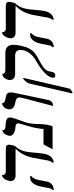

<svg xmlns="http://www.w3.org/2000/svg" viewBox="608 -1229 820 2118"><g transform="rotate(-90 1018.0 -170.0)"><path d="M404.8 -295.9Q397.5 -263.2 392.1 -190.4Q386.7 -117.7 378.9 -85Q359.4 2 287.1 12.2L280.8 2Q298.8 -19 306.2 -48.8Q310.1 -66.9 321.3 -133.5Q332.5 -200.2 337.9 -223.1Q365.2 -341.3 438 -408.2H143.1Q112.3 -408.2 95.7 -422.6Q79.1 -437 79.1 -460.9Q79.1 -473.1 81.1 -479Q85.9 -500 94.2 -515.9Q102.5 -531.7 110.8 -539.8Q119.1 -547.9 126.7 -552.7Q134.3 -557.6 139.2 -558.6L144 -560.1Q144 -542 154.5 -529.1Q165 -516.1 183.1 -516.1H429.2Q458 -516.1 469.5 -507.8Q481 -499.5 481 -481.9Q481 -471.2 478 -458L473.1 -434.1Q470.2 -421.4 461.7 -409.4Q453.1 -397.5 444.1 -387.7Q435.1 -377.9 423.8 -354Q412.6 -330.1 404.8 -295.9ZM92.8 -159.2Q90.3 -149.4 83 -108.4Q75.7 -67.4 73.2 -58.1Q66.4 -27.8 43 -8.3Q19.5 11.2 -16.1 13.2L-21 2Q-3.4 -11.7 2 -41Q3.9 -51.3 11.7 -90.8Q19.5 -130.4 21 -138.2Q33.2 -189.9 58.6 -219Q84 -248 120.1 -248Q130.9 -248 136.2 -244.1L132.8 -231Q119.6 -223.6 108.9 -203.9Q98.1 -184.1 92.8 -159.2Z M720.7 -272Q708.5 -221.2 708.5 -139.2Q705.1 -50.3 683.6 0H429.7L484.4 -100.1H654.3Q655.3 -126 664.6 -181.2Q669.4 -212.9 689.9 -281Q710.4 -349.1 715.3 -369.1Q716.3 -373 716.3 -377.9Q716.3 -405.8 678.7 -409.2Q631.3 -412.1 605 -428.7Q578.6 -445.3 578.6 -471.2Q578.6 -479 579.6 -481.9Q584.5 -502 592.5 -516.8Q600.6 -531.7 608.6 -538.6Q616.7 -545.4 624 -549.3Q631.3 -553.2 635.7 -553.7L640.6 -554.2Q640.1 -542.5 644.8 -534.9Q649.4 -527.3 660.2 -523.9Q670.9 -520.5 679.4 -519.5Q688 -518.6 702.6 -518.1Q719.7 -517.1 731.9 -515.1Q744.1 -513.2 756.6 -508.1Q769 -502.9 775.4 -492.9Q781.7 -482.9 781.7 -467.8Q781.7 -461.9 778.3 -448.2Q772 -419.9 749.8 -360.6Q727.5 -301.3 720.7 -272Z M908.2 5.9 997.6 -335.9Q1001.5 -352.1 1001.5 -365.2Q1001.5 -388.2 986.6 -397.7Q971.7 -407.2 937.5 -413.1Q905.8 -418.5 888.2 -435.5Q870.6 -452.6 870.6 -478Q870.6 -488.3 872.6 -494.1Q876 -509.8 884 -522.2Q892.1 -534.7 901.1 -541.3Q910.2 -547.9 918.7 -552.2Q927.2 -556.6 933.1 -557.6L938.5 -559.1V-556.2Q938.5 -546.9 943.4 -539.8Q948.2 -532.7 957.8 -528.6Q967.3 -524.4 973.4 -522.9Q979.5 -521.5 990.2 -519Q1005.4 -516.6 1013.4 -514.9Q1021.5 -513.2 1031.5 -509Q1041.5 -504.9 1046.1 -499.3Q1050.8 -493.7 1054.2 -484.1Q1057.6 -474.6 1057.6 -460.9Q1057.6 -438.5 1049.3 -405.8L974.6 -50.8Q970.7 -31.7 962.2 -19.3Q953.6 -6.8 942.6 -2Q931.6 2.9 925 4.4Q918.5 5.9 911.6 5.9Z M1290 -38.1Q1289.1 -35.6 1287.1 -23.2Q1285.2 -10.7 1283.2 -2.9Q1275.9 29.8 1242.2 29.8Q1219.2 29.8 1219.2 7.8Q1219.2 3.9 1221.2 -7.8Q1239.3 -85 1402.3 -180.2Q1456.1 -208.5 1491 -255.1Q1525.9 -301.8 1525.9 -356.9Q1525.9 -413.1 1460 -413.1H1258.3Q1228.5 -413.1 1211.4 -429.2Q1194.3 -445.3 1194.3 -471.2Q1194.3 -476.1 1196.3 -487.8Q1200.7 -506.3 1209 -520Q1217.3 -533.7 1226.1 -540Q1234.9 -546.4 1243.2 -550.3Q1251.5 -554.2 1256.8 -554.7L1262.2 -555.2Q1262.2 -521 1303.2 -521H1490.2Q1583 -521 1583 -431.2Q1583 -397.9 1571.3 -344.2Q1564 -313 1555.4 -288.8Q1546.9 -264.6 1534.4 -246.1Q1522 -227.5 1511.5 -215.1Q1501 -202.6 1482.2 -189.5Q1463.4 -176.3 1450.7 -168.9Q1438 -161.6 1412.1 -147.9Q1388.7 -135.3 1380.4 -130.4Q1372.1 -125.5 1354.7 -115Q1337.4 -104.5 1330.3 -98.1Q1323.2 -91.8 1313.2 -81.5Q1303.2 -71.3 1298.1 -60.8Q1293 -50.3 1290 -38.1ZM1056.2 220.2 1046.9 215.8 1154.3 -251Q1164.6 -292 1209 -324.2H1218.3L1100.1 184.1Q1097.7 198.2 1056.2 220.2Z M1980.5 -295.9Q1973.1 -263.2 1967.8 -190.4Q1962.4 -117.7 1954.6 -85Q1935.1 2 1862.8 12.2L1856.4 2Q1874.5 -19 1881.8 -48.8Q1885.7 -66.9 1897 -133.5Q1908.2 -200.2 1913.6 -223.1Q1940.9 -341.3 2013.7 -408.2H1718.8Q1688 -408.2 1671.4 -422.6Q1654.8 -437 1654.8 -460.9Q1654.8 -473.1 1656.7 -479Q1661.6 -500 1669.9 -515.9Q1678.2 -531.7 1686.5 -539.8Q1694.8 -547.9 1702.4 -552.7Q1710 -557.6 1714.8 -558.6L1719.7 -560.1Q1719.7 -542 1730.2 -529.1Q1740.7 -516.1 1758.8 -516.1H2004.9Q2033.7 -516.1 2045.2 -507.8Q2056.6 -499.5 2056.6 -481.9Q2056.6 -471.2 2053.7 -458L2048.8 -434.1Q2045.9 -421.4 2037.4 -409.4Q2028.8 -397.5 2019.8 -387.7Q2010.7 -377.9 1999.5 -354Q1988.3 -330.1 1980.5 -295.9ZM1668.5 -159.2Q1666 -149.4 1658.7 -108.4Q1651.4 -67.4 1648.9 -58.1Q1642.1 -27.8 1618.7 -8.3Q1595.2 11.2 1559.6 13.2L1554.7 2Q1572.3 -11.7 1577.6 -41Q1579.6 -51.3 1587.4 -90.8Q1595.2 -130.4 1596.7 -138.2Q1608.9 -189.9 1634.3 -219Q1659.7 -248 1695.8 -248Q1706.5 -248 1711.9 -244.1L1708.5 -231Q1695.3 -223.6 1684.6 -203.9Q1673.8 -184.1 1668.5 -159.2Z"/></g></svg>

Font: Common Serif
Style: Bold Italic
Weight: 700
Italic angle: -12°
Designer: Philipp H. Poll, Khaled Hosny
Foundry: Stefan Peev, Context Ltd.
Version: Version 1.026